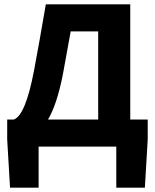

<svg xmlns="http://www.w3.org/2000/svg" viewBox="-20 -672 710 880"><path d="M157 0V188H26L13 -32V-124H43Q97 -143 136 -349Q161 -482 190 -652H577V-124H657V-32L644 188H513V0ZM268 -330Q241 -193 200 -124H430V-528H304Q272 -352 268 -330Z"/></svg>

Font: Toshiba Sans
Style: Bold
Weight: 700
Designer: Paul D. Hunt
Foundry: Toshiba Corporation
Version: Version 2.020;PS 2.0;hotconv 1.0.86;makeotf.lib2.5.63406